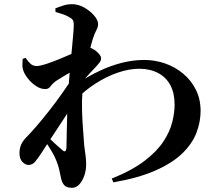

<svg xmlns="http://www.w3.org/2000/svg" viewBox="-20 -836 1040 916"><path d="M513 16Q610 -23 669.5 -68.5Q729 -114 760 -161.5Q791 -209 802 -254Q813 -299 813 -337Q813 -391 793 -429Q773 -467 734.5 -487.5Q696 -508 644 -508Q595 -508 540.5 -489Q486 -470 435 -437Q384 -404 345 -363L343 -435Q402 -473 456.5 -498.5Q511 -524 564 -537Q617 -550 668 -550Q719 -550 767 -533.5Q815 -517 853.5 -485Q892 -453 914.5 -408Q937 -363 937 -307Q937 -254 917 -202Q897 -150 849.5 -104Q802 -58 721.5 -22.5Q641 13 521 34ZM117 -49Q101 -49 87 -63.5Q73 -78 73 -105Q73 -127 80 -144Q87 -161 102 -177Q122 -197 151.5 -231Q181 -265 214 -307Q247 -349 279 -394.5Q311 -440 338 -482L344 -361Q324 -330 303 -297.5Q282 -265 260.5 -232.5Q239 -200 217.5 -167.5Q196 -135 175 -102Q161 -81 148.5 -65.5Q136 -50 117 -49ZM324 60Q297 60 286 47Q275 34 271 13Q267 -7 262.5 -27Q258 -47 249 -69Q243 -85 232 -104.5Q221 -124 208 -144Q195 -164 180 -182L191 -202Q201 -191 217.5 -174.5Q234 -158 250.5 -143.5Q267 -129 275 -122Q295 -102 297 -132Q298 -159 298.5 -205.5Q299 -252 301 -306Q303 -360 306 -410Q309 -455 313.5 -502Q318 -549 322 -591.5Q326 -634 329 -667.5Q332 -701 332 -718Q332 -734 326.5 -741.5Q321 -749 307 -756Q297 -762 281.5 -767.5Q266 -773 245 -779L244 -796Q264 -804 283 -810Q302 -816 324 -816Q354 -816 382 -800Q410 -784 429 -762Q448 -740 448 -721Q448 -707 439.5 -691.5Q431 -676 423 -651Q417 -632 409 -600Q401 -568 393.5 -529.5Q386 -491 380.5 -455Q375 -419 373 -393Q370 -352 371.5 -305Q373 -258 376.5 -214.5Q380 -171 382 -140Q386 -110 388.5 -91.5Q391 -73 391 -52Q391 -23 382 2.5Q373 28 358 44Q343 60 324 60ZM196 -411Q174 -411 152 -425.5Q130 -440 113 -461.5Q96 -483 90 -503Q86 -516 87 -529Q88 -542 88 -555L102 -560Q115 -541 126.5 -531Q138 -521 155 -521Q170 -521 199.5 -530.5Q229 -540 264 -554.5Q299 -569 330 -582.5Q361 -596 377 -605Q389 -612 398.5 -611.5Q408 -611 420 -604Q435 -597 448.5 -583Q462 -569 462 -560Q463 -549 456.5 -540Q450 -531 439 -519Q426 -505 408.5 -486.5Q391 -468 374 -448.5Q357 -429 345 -412L348 -472Q352 -480 356.5 -493Q361 -506 363 -515Q344 -507 321.5 -494.5Q299 -482 279 -469.5Q259 -457 246 -449Q231 -438 221.5 -424.5Q212 -411 196 -411Z"/></svg>

Font: Noto Serif JP ExtraLight
Style: Bold
Weight: 700
Version: Version 2.003-H1;hotconv 1.1.1;makeotfexe 2.6.0